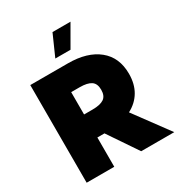

<svg xmlns="http://www.w3.org/2000/svg" viewBox="-210 -1054 1109 1192"><g transform="rotate(-30 344.5 -458.0)"><path d="M61 -700H331Q469 -700 548 -636Q627 -572 627 -455Q627 -382 596 -329.5Q565 -277 507 -247L689 0H452L310 -210H259V0H61ZM428 -455Q428 -499 401.5 -517Q375 -535 320 -535H259V-375H320Q375 -375 401.5 -393Q428 -411 428 -455ZM345 -916H474L387 -765H278Z"/></g></svg>

Font: Chess Sans ExtraBold
Style: Regular
Weight: 800
Designer: Wolf Bōese
Foundry: Wolf Bōese
Version: Version 7.223